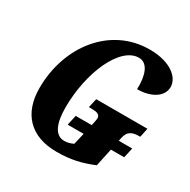

<svg xmlns="http://www.w3.org/2000/svg" viewBox="-164 -878 1031 1042"><g transform="rotate(30 352.0 -357.0)"><path d="M322 10C409 10 473 -5 548 -36L572 -148H655L669 -211H585L589 -231C599 -281 632 -288 671 -288H675L687 -345H366L353 -288H367C403 -288 424 -283 424 -257C424 -252 421 -239 417 -220L415 -211H315L301 -148H401L384 -76C368 -68 348 -62 329 -62C268 -62 244 -128 244 -223C244 -445 339 -656 455 -656C512 -656 534 -589 531 -503C615 -503 683 -541 683 -604C683 -663 615 -724 484 -724C237 -724 69 -505 69 -244C69 -88 155 10 322 10Z"/></g></svg>

Font: Noto Serif ExtraCondensed Black
Style: Italic
Weight: 900
Width: 2
Italic angle: -12°
Designer: Monotype Design Team
Foundry: Monotype Imaging Inc.
Version: Version 2.014